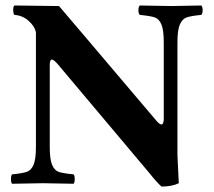

<svg xmlns="http://www.w3.org/2000/svg" viewBox="-20 -667 780 699"><path d="M630.9 0Q606 12.2 567.9 12.2Q547.4 -6.8 527.8 -32.2L192.9 -430.2Q176.3 -450.2 168.9 -450.2Q161.1 -450.2 161.1 -430.2V-132.8Q161.1 -86.9 169.7 -66.9Q178.2 -46.9 193.1 -41.5Q208 -36.1 248 -32.2Q252 -28.3 252 -15.1Q252 -2 248 2Q147.9 0 136.2 0Q122.1 0 23.9 2Q20 -2 20 -14.9Q20 -27.8 23.9 -32.2Q64 -36.1 79.1 -42Q94.2 -47.9 102.5 -67.9Q110.8 -87.9 110.8 -132.8V-549.8Q106 -571.8 84 -591.3Q62 -610.8 32.2 -612.8Q28.3 -617.7 28.1 -629.9Q27.8 -642.1 32.2 -647L194.8 -645L284.2 -540L549.3 -227.5Q560.5 -214.4 567.6 -213.9Q574.7 -213.4 576.2 -231V-512.2Q576.2 -558.1 567.6 -578.1Q559.1 -598.1 543.9 -603.5Q528.8 -608.9 488.8 -612.8Q483.9 -617.7 483.9 -629.9Q483.9 -642.1 488.8 -647Q588.9 -645 605 -645Q614.7 -645 712.9 -647Q717.8 -642.1 717.8 -630.1Q717.8 -618.2 712.9 -612.8Q672.9 -608.9 658 -603Q643.1 -597.2 634.5 -577.1Q626 -557.1 626 -512.2V-102.1Z"/></svg>

Font: Linux Libertine
Style: Bold
Weight: 700
Designer: Philipp H. Poll
Foundry: Philipp H. Poll
Version: Version 5.0.3